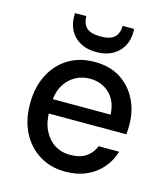

<svg xmlns="http://www.w3.org/2000/svg" viewBox="-111 -816 799 914"><g transform="rotate(15 289.0 -358.5)"><path d="M295 12Q223 12 168 -21.5Q113 -55 81.5 -115.5Q50 -176 50 -257Q50 -338 81 -399.5Q112 -461 167.5 -495Q223 -529 297 -529Q372 -529 424.5 -495.5Q477 -462 505 -405.5Q533 -349 533 -281Q533 -271 532.5 -260Q532 -249 531 -235H124V-306H434Q431 -373 392 -409.5Q353 -446 295 -446Q256 -446 222.5 -427Q189 -408 168.5 -371Q148 -334 148 -278V-249Q148 -191 168 -151.5Q188 -112 221 -91.5Q254 -71 295 -71Q345 -71 374.5 -91Q404 -111 418 -146H519Q506 -101 475.5 -65Q445 -29 399.5 -8.5Q354 12 295 12ZM291 -576Q244 -576 211.5 -594Q179 -612 162 -643Q145 -674 145 -714V-729H201Q201 -693 221.5 -673Q242 -653 291 -653Q339 -653 359.5 -673Q380 -693 380 -729H437V-714Q437 -674 419.5 -643Q402 -612 369.5 -594Q337 -576 291 -576Z"/></g></svg>

Font: DM Sans 11pt Medium
Style: Regular
Weight: 500
Version: Version 4.004;gftools[0.9.30]